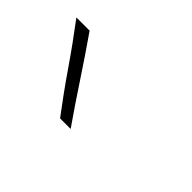

<svg xmlns="http://www.w3.org/2000/svg" viewBox="-65 -699 308 308"><g transform="rotate(45 89.0 -545.5)"><path d="M98 -479H74Q49 -512 26 -545.5Q3 -579 -22 -612H8Q31 -579 53 -545.5Q75 -512 98 -479Z"/></g></svg>

Font: Josefin Slab Light
Style: Regular
Weight: 300
Designer: Santiago Orozco
Foundry: Typemade
Version: Version 2.000